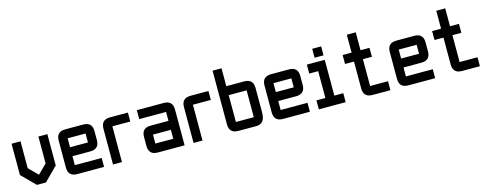

<svg xmlns="http://www.w3.org/2000/svg" viewBox="-26 -1354 5131 2024"><g transform="rotate(-15 2539.0 -342.0)"><path d="M341.8 -488.3H439.5V-146.5L293 0H195.3L48.8 -146.5V-488.3H146.5V-195.3L244.1 -97.7L341.8 -195.3Z M634.8 -488.3H830.1Q927.7 -488.3 927.7 -390.6V-293Q927.7 -195.3 830.1 -195.3H634.8V-97.7H927.7V0H634.8Q537.1 0 537.1 -97.7V-390.6Q537.1 -488.3 634.8 -488.3ZM830.1 -390.6H634.8V-293H830.1Z M1123 -488.3H1318.4V-390.6H1123V0H1025.4V-390.6Q1025.4 -488.3 1123 -488.3Z M1806.6 0H1513.7Q1416 0 1416 -97.7V-195.3Q1416 -293 1513.7 -293H1709V-390.6H1416V-488.3H1709Q1806.6 -488.3 1806.6 -390.6ZM1513.7 -97.7H1709V-195.3H1513.7Z M2002 -488.3H2197.3V-390.6H2002V0H1904.3V-390.6Q1904.3 -488.3 2002 -488.3Z M2294.9 -683.6H2392.6V-488.3H2587.9Q2685.5 -488.3 2685.5 -390.6V-122.1Q2685.5 0 2587.9 0H2392.6Q2294.9 0 2294.9 -97.7ZM2587.9 -390.6H2392.6V-97.7H2587.9Z M2880.9 -488.3H3076.2Q3173.8 -488.3 3173.8 -390.6V-293Q3173.8 -195.3 3076.2 -195.3H2880.9V-97.7H3173.8V0H2880.9Q2783.2 0 2783.2 -97.7V-390.6Q2783.2 -488.3 2880.9 -488.3ZM3076.2 -390.6H2880.9V-293H3076.2Z M3369.1 -537.1V-634.8H3466.8V-537.1ZM3271.5 0V-97.7H3369.1V-390.6H3271.5V-488.3H3466.8V-97.7H3564.5V0Z M3857.4 0Q3759.8 0 3759.8 -97.7V-390.6H3662.1V-488.3H3759.8V-683.6H3857.4V-488.3H3955.1V-390.6H3857.4V-97.7H4052.7V0Z M4248 -488.3H4443.4Q4541 -488.3 4541 -390.6V-293Q4541 -195.3 4443.4 -195.3H4248V-97.7H4541V0H4248Q4150.4 0 4150.4 -97.7V-390.6Q4150.4 -488.3 4248 -488.3ZM4443.4 -390.6H4248V-293H4443.4Z M4834 0Q4736.3 0 4736.3 -97.7V-390.6H4638.7V-488.3H4736.3V-683.6H4834V-488.3H4931.6V-390.6H4834V-97.7H5029.3V0Z"/></g></svg>

Font: BabelStone Runic Long Branch
Style: Regular
Weight: 400
Designer: Andrew West
Foundry: BabelStone
Version: Version 3.002 March 14, 2022